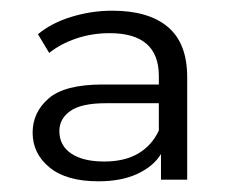

<svg xmlns="http://www.w3.org/2000/svg" viewBox="-20 -766 441 359"><path d="M281 -430V-478Q267 -455 237 -441Q207 -427 164 -427Q104 -427 72.5 -453Q41 -479 41 -518Q41 -556 71 -582Q101 -608 172 -608H277V-624Q277 -704 185 -704Q152 -704 122.5 -694Q93 -684 72 -667L51 -702Q76 -723 113.5 -734.5Q151 -746 190 -746Q258 -746 294 -715.5Q330 -685 330 -622V-430ZM277 -522V-573H178Q132 -573 111.5 -558.5Q91 -544 91 -521Q91 -494 113 -479Q135 -464 175 -464Q213 -464 238.5 -479Q264 -494 277 -522Z"/></svg>

Font: Montserrat
Style: Regular
Weight: 400
Designer: Julieta Ulanovsky
Foundry: Julieta Ulanovsky
Version: Version 9.000; ttfautohint (v1.8.4.7-5d5b)